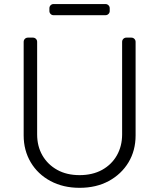

<svg xmlns="http://www.w3.org/2000/svg" viewBox="-20 -913 784 946"><path d="M228.3 -21.3Q166.2 -54.7 131.4 -113.3Q96.6 -172.2 96.6 -245.7V-706.7Q96.6 -715.6 102.6 -721.6Q108.7 -727.6 117.5 -727.6H142.4Q150.9 -727.6 157 -721.6Q163 -715.6 163 -706.7V-250.4Q163 -192.5 188.9 -147.4Q215.2 -101.9 262.1 -76Q308.6 -50.1 372.2 -50.1Q435.7 -50.1 483 -76Q530.2 -102.3 555.8 -147.4Q581.7 -193.2 581.7 -250.4V-706.7Q581.7 -715.6 587.7 -721.6Q593.8 -727.6 602.3 -727.6H627.1Q636 -727.6 642 -721.6Q648.1 -715.6 648.1 -706.7V-245.7Q648.1 -171.5 613.3 -113.3Q578.1 -55 516.3 -21.3Q454.2 12.4 372.2 12.4Q290.8 12.4 228.3 -21.3ZM223.4 -872.5Q223.4 -881 229.4 -887.1Q235.4 -893.1 244 -893.1H499.6Q508.2 -893.1 514.4 -887.1Q520.6 -881 520.6 -872.5V-858.7Q520.6 -850.1 514.4 -844.1Q508.2 -838.1 499.6 -838.1H244Q235.4 -838.1 229.4 -844.1Q223.4 -850.1 223.4 -858.7Z"/></svg>

Font: DeltaSans Light
Style: Regular
Weight: 300
Designer: Rasmus Andersson
Foundry: rsms
Version: Version 3.012